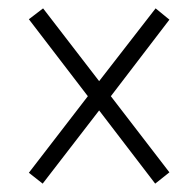

<svg xmlns="http://www.w3.org/2000/svg" viewBox="-20 -590 465 459"><path d="M82 -151 49 -177 190 -360 49 -544 83 -570 217 -396 352 -570 385 -543 245 -360 385 -178 351 -151 217 -326Z"/></svg>

Font: Noto Serif ExtraCondensed Light
Style: Regular
Weight: 300
Width: 2
Designer: Monotype Design Team
Foundry: Monotype Imaging Inc.
Version: Version 2.014; ttfautohint (v1.8.4.7-5d5b)